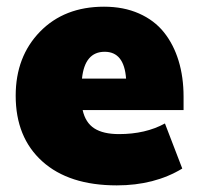

<svg xmlns="http://www.w3.org/2000/svg" viewBox="-20 -542 595 574"><path d="M329.1 12.2Q186 12.2 106.4 -59.6Q26.9 -131.3 26.9 -255.9Q26.9 -372.6 99.6 -447.3Q172.4 -522 291 -522Q349.6 -522 395.5 -501.7Q441.4 -481.4 470.2 -445.3Q499 -409.2 513.9 -360.4Q528.8 -311.5 528.8 -252.9V-212.9H227.1Q235.4 -175.3 262 -158.2Q288.6 -141.1 335.9 -141.1Q415 -141.1 473.1 -172.9L524.9 -38.1Q441.9 12.2 329.1 12.2ZM293 -387.2Q233.4 -387.2 225.1 -307.1H356.9Q351.1 -387.2 293 -387.2Z"/></svg>

Font: Mulish ExtraBlack
Style: Regular
Weight: 1000
Designer: Vernon Adams
Foundry: Vernon Adams
Version: Version 3.603; ttfautohint (v1.8.3)